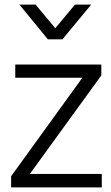

<svg xmlns="http://www.w3.org/2000/svg" viewBox="-20 -810 482 830"><path d="M28 0V-48L336 -474H46V-531H418V-484L109 -58H420V0ZM187 -640 64 -790H134L219 -688L304 -790H374L250 -640Z"/></svg>

Font: Plus Jakarta Sans Light
Style: Regular
Weight: 300
Designer: Gumpita Rahayu
Foundry: Tokotype
Version: Version 2.006; ttfautohint (v1.8.4.7-5d5b)